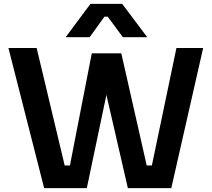

<svg xmlns="http://www.w3.org/2000/svg" viewBox="-20 -980 1102 1000"><path d="M446.8 -786.1H321.8L451.2 -960H616.2L747.1 -786.1H620.1L541 -893.1H523.9ZM432.1 0H210L23.9 -730H170.9L316.9 -118.2H344.2L458 -702.1H611.8L744.1 -118.2H771L898.9 -730H1038.1L872.1 0H646L534.2 -485.8Z"/></svg>

Font: Sora SemiBold
Style: Regular
Weight: 600
Designer: Jonathan Barnbrook, Julián Moncada
Foundry: Barnbrook Fonts
Version: Version 2.000